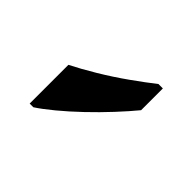

<svg xmlns="http://www.w3.org/2000/svg" viewBox="-44 -870 368 368"><g transform="rotate(-45 140.5 -686.0)"><path d="M145 -766Q156 -744 172.5 -716.5Q189 -689 207.5 -663Q226 -637 241 -618V-606H182Q165 -620 144 -639.5Q123 -659 102.5 -680.5Q82 -702 65.5 -722Q49 -742 40 -756V-766Z"/></g></svg>

Font: lsinhala15
Style: Book
Weight: 400
Designer: Jelle Bosma - Monotype Design Team
Foundry: Monotype Imaging Inc.
Version: Version 2.003